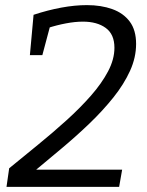

<svg xmlns="http://www.w3.org/2000/svg" viewBox="-20 -727 573 747"><path d="M5.3 0 15.7 -72.3Q70.7 -117.3 128.6 -164.5Q186.6 -211.8 239.4 -259.6Q292.2 -307.4 334 -355Q375.8 -402.7 400.5 -449.5Q425.2 -496.3 425.2 -541.2Q425.2 -593.5 391.5 -618.2Q357.9 -642.8 302.6 -642.8Q272.3 -642.8 236.9 -636.1Q201.4 -629.5 164.1 -617.5L177.2 -634.2L144.8 -512.6H96.3L110.6 -669.4Q166 -687.7 218.5 -697.4Q271 -707.1 318.1 -707.1Q373.8 -707.1 417 -691.5Q460.2 -676 484.8 -643Q509.5 -610 509.5 -556Q509.5 -503.3 485.9 -451.3Q462.2 -399.3 421.6 -348.4Q380.9 -297.4 329 -247.4Q277 -197.4 219.5 -149.3Q162 -101.2 106.4 -54.9L107.7 -66.9H455.2L443.5 0Z"/></svg>

Font: Bitter Thin
Style: Italic
Weight: 100
Italic angle: -9°
Designer: Sol Matas, and Bitter project Authors
Foundry: Sol Matas
Version: Version 2.002